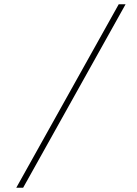

<svg xmlns="http://www.w3.org/2000/svg" viewBox="-20 -766 640 896"><path d="M56 110 534 -746H566L88 110Z"/></svg>

Font: Geist Mono Thin
Style: Italic
Weight: 100
Italic angle: -12°
Monospace: yes
Designer: Basement.studio, Andrés Briganti, Mateo Zaragoza
Foundry: Basement.studio, Vercel, Andrés Briganti, Guido Ferreyra, Mateo Zaragoza
Version: Version 1.500; ttfautohint (v1.8.4.7-5d5b)